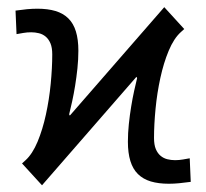

<svg xmlns="http://www.w3.org/2000/svg" viewBox="-20 -520 590 549"><path d="M129.4 -364.3C129.4 -338.5 127.9 -310.6 125 -280.5C122.1 -250.4 117.5 -221.1 111.3 -192.6C105.1 -164.1 97.2 -138.2 87.4 -114.7C77.6 -91.3 66.1 -73.6 52.7 -61.5L43 -52.7L100.1 9.8L370.1 -300.3L372.1 -296.9C369.5 -286.1 366.6 -273.8 363.5 -259.8C360.4 -245.8 357.6 -230.8 355 -214.8C352.4 -198.9 350.2 -182.4 348.4 -165.3C346.6 -148.2 345.7 -131.3 345.7 -114.7C345.7 -93.3 348.1 -74.9 352.8 -59.6C357.5 -44.3 364.7 -31.8 374.5 -22.2C384.3 -12.6 396.5 -5.6 411.1 -1.2C425.8 3.2 443 5.4 462.9 5.4C472.3 5.4 482.2 4.9 492.4 3.9C502.7 2.9 513.7 1.6 525.4 0L522.5 -67.4C516.9 -66.4 510.5 -65.3 503.2 -64C495.8 -62.7 488.3 -62 480.5 -62C473 -62 465.7 -62.9 458.5 -64.7C451.3 -66.5 444.9 -69.7 439.2 -74.5C433.5 -79.2 429 -85.6 425.5 -93.8C422.1 -101.9 420.4 -112.5 420.4 -125.5C420.4 -151.2 421.9 -179.1 424.8 -209.2C427.7 -239.3 432.3 -268.6 438.5 -297.1C444.7 -325.6 452.6 -351.6 462.4 -375C472.2 -398.4 483.7 -416.2 497.1 -428.2L506.8 -437L449.7 -499.5L179.7 -189.5L177.7 -192.9C180.3 -203.6 183.2 -216 186.3 -230C189.4 -244 192.2 -259 194.8 -274.9C197.4 -290.9 199.6 -307.4 201.4 -324.5C203.2 -341.6 204.1 -358.4 204.1 -375C204.1 -396.5 201.7 -414.9 197 -430.2C192.3 -445.5 185.1 -457.9 175.3 -467.5C165.5 -477.1 153.3 -484.1 138.7 -488.5C124 -492.9 106.8 -495.1 86.9 -495.1C77.5 -495.1 67.6 -494.6 57.4 -493.7C47.1 -492.7 36.1 -491.4 24.4 -489.7L27.3 -422.4C32.9 -423.3 39.3 -424.5 46.6 -425.8C54 -427.1 61.5 -427.7 69.3 -427.7C76.8 -427.7 84.1 -426.8 91.3 -425C98.5 -423.3 104.9 -420 110.6 -415.3C116.3 -410.6 120.8 -404.1 124.3 -396C127.7 -387.9 129.4 -377.3 129.4 -364.3Z"/></svg>

Font: CodeNewRoman Nerd Font Mono
Style: Regular
Weight: 400
Monospace: yes
Designer: Sam Radian
Foundry: Code New Roman
Version: Version 2.00 November 29, 2014;Nerd Fonts 3.2.1